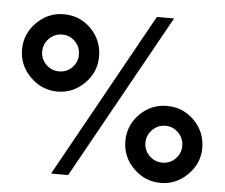

<svg xmlns="http://www.w3.org/2000/svg" viewBox="-52 -768 992 847"><g transform="rotate(5 444.5 -344.5)"><path d="M631.1 -209.7Q606.9 -185.5 606.9 -151.9Q606.9 -118.2 631.1 -94.5Q655.3 -70.8 689 -70.8Q722.7 -70.8 746.3 -94.5Q770 -118.2 770 -151.9Q770 -185.5 746.3 -209.7Q722.7 -233.9 689 -233.9Q655.3 -233.9 631.1 -209.7ZM142.3 -571Q118.2 -546.9 118.2 -513.2Q118.2 -479.5 142.3 -455.8Q166.5 -432.1 200.2 -432.1Q233.9 -432.1 257.3 -455.8Q280.8 -479.5 280.8 -513.2Q280.8 -546.9 257.3 -571Q233.9 -595.2 200.2 -595.2Q166.5 -595.2 142.3 -571ZM199.2 -685.1Q271 -685.1 320.6 -634.8Q370.1 -584.5 370.1 -512.2Q370.1 -443.4 319.6 -393.1Q269 -342.8 200.2 -342.8Q130.9 -342.8 79.8 -393.6Q28.8 -444.3 28.8 -514.2Q28.8 -584 79.3 -634.5Q129.9 -685.1 199.2 -685.1ZM608.9 -709H685.1L279.8 20H204.1ZM688 -321.8Q759.3 -321.8 809.1 -271.5Q858.9 -221.2 858.9 -149.9Q858.9 -82 808.1 -31.5Q757.3 19 689 19Q619.1 19 568.6 -31.5Q518.1 -82 518.1 -151.9Q518.1 -221.7 568.1 -271.7Q618.2 -321.8 688 -321.8Z"/></g></svg>

Font: Miedinger*
Style: Bold
Weight: 700
Version: Version 001.000